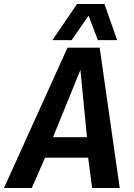

<svg xmlns="http://www.w3.org/2000/svg" viewBox="-55 -947 675 967"><path d="M-35 0 285 -707H447L548 0H409L389 -153H172L105 0ZM212 -256H383L350 -595ZM209 -745 333 -927H471L535 -745H438L391 -868L306 -745Z"/></svg>

Font: Georama ExtraCondensed Thin SemiBold
Style: Italic
Weight: 600
Italic angle: -9°
Version: Version 1.001